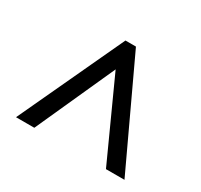

<svg xmlns="http://www.w3.org/2000/svg" viewBox="-107 -852 781 745"><g transform="rotate(30 283.5 -479.0)"><path d="M40 -244 259 -714H306L526 -244H443L282 -598L122 -244Z"/></g></svg>

Font: Noto Serif Khmer ExtraBold
Style: Regular
Weight: 800
Version: Version 2.003